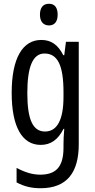

<svg xmlns="http://www.w3.org/2000/svg" viewBox="-20 -759 502 1019"><path d="M240 -739C209 -739 192 -719 192 -681C192 -645 210 -624 240 -624C270 -624 286 -645 286 -681C286 -718 271 -739 240 -739ZM199 -547C101 -547 42 -452 42 -266C42 -85 98 10 196 10C250 10 288 -18 317 -75H321C318 -43 317 -13 317 9V25C317 129 275 168 193 168C153 168 113 156 68 132V209C107 230 146 240 195 240C337 240 398 155 398 6V-537H330L321 -466H316C287 -523 250 -547 199 -547ZM216 -475C286 -475 317 -412 317 -270V-245C317 -123 283 -61 219 -61C155 -61 125 -123 125 -265C125 -402 153 -475 216 -475Z"/></svg>

Font: Noto Sans Telugu ExtraCondensed
Style: Regular
Weight: 400
Width: 2
Designer: Jelle Bosma - Monotype Design Team
Foundry: Monotype Imaging Inc.
Version: Version 2.005